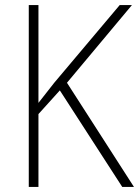

<svg xmlns="http://www.w3.org/2000/svg" viewBox="-20 -734 546 754"><path d="M506 0H460L215 -379L131 -286V0H93V-714H131V-330Q143 -345 158.5 -365Q174 -385 193 -409L450 -714H498L243 -409Z"/></svg>

Font: Noto Sans Arabic SemCond ExtLt
Style: Regular
Weight: 200
Width: 4
Designer: Monotype Design Team, Nadine Chahine, Nizar Qandah and Khaled Hosny
Foundry: Monotype Imaging Inc.
Version: Version 2.012; ttfautohint (v1.8.4.7-5d5b)